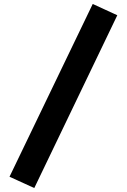

<svg xmlns="http://www.w3.org/2000/svg" viewBox="-20 -837 640 969"><path d="M153 112 28 55 448 -817 572 -760Z"/></svg>

Font: Qzxlaeiskcpccdgjqmyffctclhy
Style: Regular
Weight: 700
Monospace: yes
Designer: Carrois Corporate & Edenspiekermann
Foundry: Carrois Corporate GbR & Edenspiekermann AG
Version: Version 2.001